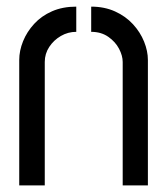

<svg xmlns="http://www.w3.org/2000/svg" viewBox="-20 -559 505 579"><path d="M38 -378Q38 -406 49.5 -434.5Q61 -463 83 -487Q105 -511 137 -525Q169 -539 210 -539V-463Q185 -463 163.5 -450.5Q142 -438 128.5 -417.5Q115 -397 115 -372V0H38ZM350 -372Q350 -391 339 -412Q328 -433 306.5 -448Q285 -463 255 -463V-539Q295 -539 327 -524.5Q359 -510 381 -486Q403 -462 414.5 -433.5Q426 -405 426 -378V0H350Z"/></svg>

Font: Stick No Bills ExtraLight
Style: Regular
Weight: 400
Version: Version 2.000